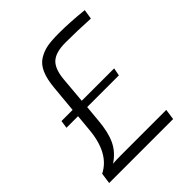

<svg xmlns="http://www.w3.org/2000/svg" viewBox="-194 -826 951 951"><g transform="rotate(-45 282.0 -350.5)"><path d="M543 -691 535 -640Q443 -645 362 -645Q294 -645 263.5 -617.5Q233 -590 227 -522L215 -384H442L434 -343H212L204 -257Q198 -182 175.5 -134Q153 -86 104 -54Q124 -56 166 -56H479L471 0H23L31 -57Q127 -105 140 -257L148 -343H67L73 -384H151L164 -525Q169 -582 185 -618.5Q201 -655 230 -672.5Q259 -690 290.5 -695.5Q322 -701 371 -701Q447 -701 543 -691Z"/></g></svg>

Font: Exo 2.0 Light
Style: Italic
Weight: 300
Italic angle: -8°
Designer: Natanael Gama
Version: Version 1.001;PS 001.001;hotconv 1.0.70;makeotf.lib2.5.58329